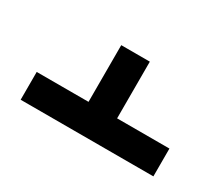

<svg xmlns="http://www.w3.org/2000/svg" viewBox="-67 -703 709 613"><g transform="rotate(30 288.0 -397.0)"><path d="M533.2 -344.2V-241.7H43.9V-344.2H234.9V-553.2H340.3V-344.2Z"/></g></svg>

Font: Arimo Medium
Style: Regular
Weight: 500
Designer: Steve Matteson
Foundry: Monotype Imaging Inc.
Version: Version 1.33